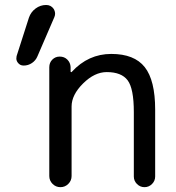

<svg xmlns="http://www.w3.org/2000/svg" viewBox="-20 -775 711 774"><path d="M166 -754.9Q185.5 -754.9 196.3 -739.3Q202.1 -729.5 202.1 -719.7Q202.1 -712.9 199.2 -706.1L130.9 -547.9Q124 -531.2 108.9 -521Q93.8 -510.7 75.2 -510.7Q60.5 -510.7 51.8 -522.5Q45.9 -530.3 45.9 -539.1Q45.9 -543.9 46.9 -548.8L96.7 -704.1Q104.5 -726.6 123.5 -740.7Q142.6 -754.9 166 -754.9ZM264.6 -486.3Q264.6 -485.4 266.6 -484.4Q268.6 -483.4 269.5 -485.4Q335.9 -557.6 428.7 -557.6Q521.5 -557.6 563.5 -504.4Q605.5 -451.2 605.5 -333V-63.5Q605.5 -45.9 592.8 -33.2Q580.1 -20.5 562.5 -20.5Q544.9 -20.5 532.2 -33.2Q519.5 -45.9 519.5 -63.5V-323.2Q519.5 -418 494.6 -451.2Q469.7 -484.4 410.2 -484.4Q361.3 -484.4 314.9 -438.5Q268.6 -392.6 268.6 -345.7V-65.4Q268.6 -46.9 255.4 -33.7Q242.2 -20.5 223.6 -20.5Q205.1 -20.5 191.9 -33.7Q178.7 -46.9 178.7 -65.4V-503.9Q178.7 -522.5 190.9 -534.7Q203.1 -546.9 220.7 -546.9Q239.3 -546.9 251.5 -534.7Q263.7 -522.5 264.6 -504.9Z"/></svg>

Font: Gen Jyuu Gothic P Regular
Style: Regular
Weight: 400
Designer: [Source Han Sans]
Ryoko NISHIZUKA  (kana & ideographs); Paul D. Hunt (Latin, Greek & Cyrillic); Wenlong ZHANG  (bopomofo
Version: Version 1.002.20150607